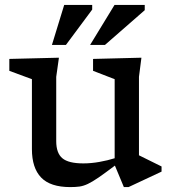

<svg xmlns="http://www.w3.org/2000/svg" viewBox="-20 -752 702 782"><path d="M209 -177Q209 -128.5 234 -107.5Q259 -86.5 319.5 -86.5Q351 -86.5 384.8 -92.5Q418.5 -98.5 447 -107.5V-429.5L359 -463.5V-512L556 -517L546 -439V-119.5L638 -74V-53L503.5 10H484.5L448 -77.5Q407.5 -47 381.8 -29.2Q356 -11.5 338 -3Q320 5.5 303.8 7.8Q287.5 10 266 10Q185 10 147.5 -29Q110 -68 110 -144.5V-429.5L18 -463.5V-512L220 -517L209 -439ZM347 -569 446.5 -732H569.5V-710.5L407.5 -569ZM191.5 -569 241.5 -732H355.5V-713L248.5 -569Z"/></svg>

Font: Newsreader 6pt
Style: Regular
Weight: 400
Designer: Hugues Gentile
Foundry: Production Type
Version: Version 1.003; ttfautohint (v1.8.3)